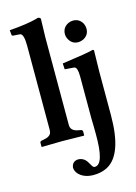

<svg xmlns="http://www.w3.org/2000/svg" viewBox="-136 -769 756 1069"><g transform="rotate(-15 242.0 -235.0)"><path d="M95.2 -563Q95.2 -627.9 76.2 -634.8Q71.3 -636.2 64.9 -636.2L33.2 -638.2Q28.3 -639.6 26.9 -643.1L23.9 -671.9Q127 -679.7 183.6 -695.3Q189 -696.8 191.9 -698.2Q206.5 -696.8 208 -688Q208 -686 205.1 -583V-77.1Q205.1 -47.4 237.8 -37.6Q245.6 -35.6 253.9 -34.2L265.1 -32.2Q272 -29.3 272.9 -22.9V0L271 2Q270 2 147.9 0L28.8 2L26.9 0V-22.9Q28.3 -30.3 35.2 -32.2L46.9 -34.2Q88.9 -41 93.8 -65.9Q94.7 -71.8 95.2 -77.1ZM445.8 -321.3V-69.8Q445.8 158.7 345.2 210.4Q311 227.5 267.1 227.5Q212.9 227.5 182.1 195.8Q166.5 178.2 166 158.2Q170.4 124 203.6 121.1Q240.2 121.1 259.3 156.7Q272.5 181.6 279.3 184.6Q282.2 185.5 285.2 185.5Q339.4 185.5 337.4 7.8Q337.4 -8.8 336.9 -39.1Q336.4 -68.4 335.9 -80.1V-320.8Q335.9 -373.5 319.3 -377.9Q316.4 -378.4 314 -378.9L263.2 -382.8L261.2 -417Q411.1 -437.5 440.9 -446.8Q446.3 -445.8 448.2 -442.9Q447.8 -441.9 445.8 -321.3ZM314.9 -570.8Q314.9 -608.9 349.6 -626.5Q363.3 -632.8 377 -632.8Q415 -632.8 432.6 -598.6Q439 -585 439 -570.8Q439 -532.7 404.8 -515.6Q391.1 -509.3 377 -508.8Q338.9 -508.8 321.8 -543.5Q314.9 -556.6 314.9 -570.8Z"/></g></svg>

Font: Linux Libertine O
Style: Semibold
Weight: 700
Designer: Philipp H. Poll
Foundry: Philipp H. Poll
Version: Version 5.0.0